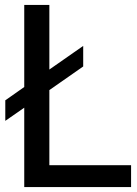

<svg xmlns="http://www.w3.org/2000/svg" viewBox="-20 -760 556 780"><path d="M78.5 0V-322.5L1.5 -269V-352.5L78.5 -406.5V-740H180.5V-477.5L318 -573.5V-490L180.5 -394V-89H512.5V0Z"/></svg>

Font: Encode Sans SmCnd Md
Style: Regular
Weight: 500
Width: 4
Designer: Multiple Designers
Foundry: Impallari Type
Version: Version 3.002; ttfautohint (v1.8.3) -l 8 -r 50 -G 200 -x 14 